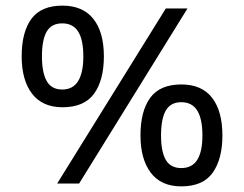

<svg xmlns="http://www.w3.org/2000/svg" viewBox="-20 -652 868 682"><path d="M569 -622H646L261 0H183ZM202 -271Q131 -271 94 -319Q57 -367 57 -452Q57 -538 91.5 -585Q126 -632 202 -632Q274 -632 311.5 -585Q349 -538 349 -452Q349 -367 314 -319Q279 -271 202 -271ZM201 -334Q239 -334 257.5 -364Q276 -394 276 -452Q276 -511 257.5 -540Q239 -569 201 -569Q163 -569 146 -540Q129 -511 129 -452Q129 -394 146 -364Q163 -334 201 -334ZM624 10Q552 10 515.5 -38.5Q479 -87 479 -171Q479 -257 513.5 -304.5Q548 -352 624 -352Q697 -352 733.5 -304.5Q770 -257 770 -171Q770 -87 735.5 -38.5Q701 10 624 10ZM624 -55Q662 -55 680.5 -84Q699 -113 699 -171Q699 -230 680.5 -259.5Q662 -289 624 -289Q586 -289 569 -259.5Q552 -230 552 -171Q552 -113 569 -84Q586 -55 624 -55Z"/></svg>

Font: korean15
Style: Book
Weight: 400
Designer: Jelle Bosma - Monotype Design Team
Foundry: Monotype Imaging Inc.
Version: Version 2.003